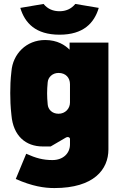

<svg xmlns="http://www.w3.org/2000/svg" viewBox="-20 -733 610 974"><path d="M256 221C457 221 530 126 530 25V-517H333V-481C310 -504 271 -530 209 -530C113 -530 45 -459 38 -371C33 -328 32 -296 32 -261C32 -227 33 -194 38 -149C47 -43 111 10 197 10H237L314 -35C325 -41 335 -36 335 -28V0C335 43 302 79 246 79C198 79 162 69 113 47L60 175C144 212 204 221 256 221ZM277 -156C243 -156 224 -179 222 -203C218 -245 218 -274 222 -316C224 -340 245 -363 277 -363C314 -363 335 -338 335 -306V-213C335 -182 311 -156 277 -156ZM282 -557C403 -557 458 -616 481 -693L362 -713C341 -687 313 -676 282 -676C250 -676 222 -687 201 -713L83 -693C106 -616 161 -557 282 -557Z"/></svg>

Font: Finlandica Black
Style: Regular
Weight: 900
Designer: Niklas Ekholm, Juho Hiilivirta, Jaakko Suomalainen
Foundry: Helsinki Type Studio
Version: Version 2.000;Glyphs 3.2 (3202)